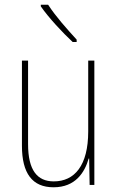

<svg xmlns="http://www.w3.org/2000/svg" viewBox="-20 -784 498 814"><path d="M184 -764H153V-757C187 -708 245 -646 288 -606H305V-616C265 -660 217 -713 184 -764ZM380 -527H354V-227C354 -82 296 -15 208 -15C138 -15 99 -62 99 -173V-527H73V-166C73 -49 117 10 207 10C300 10 339 -53 356 -112H358L360 0H380Z"/></svg>

Font: Noto Sans Kannada Condensed Thin
Style: Regular
Weight: 100
Width: 3
Designer: Jelle Bosma - Monotype Design Team
Foundry: Monotype Imaging Inc.
Version: Version 2.005